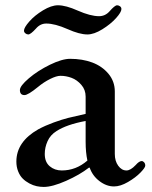

<svg xmlns="http://www.w3.org/2000/svg" viewBox="-20 -700 584 739"><path d="M72.3 -582Q72.3 -593.8 92.8 -617.2Q113.3 -640.6 145.5 -660.2Q177.7 -679.7 203.1 -679.7Q233.4 -679.7 279.3 -659.2Q328.1 -637.7 361.3 -637.7Q384.8 -637.7 401.4 -656.2Q421.9 -679.7 430.7 -679.7Q436.5 -679.7 441.9 -675.8Q447.3 -671.9 447.3 -665Q447.3 -653.3 426.8 -630.4Q406.2 -607.4 374 -587.4Q341.8 -567.4 316.4 -567.4Q286.1 -567.4 240.2 -587.9Q191.4 -609.4 158.2 -609.4Q134.8 -609.4 118.2 -589.8Q97.7 -567.4 88.9 -567.4Q83 -567.4 77.6 -571.8Q72.3 -576.2 72.3 -582ZM43 -78.1Q43 -154.3 127 -202.1Q154.3 -216.8 186.5 -228.5Q218.8 -240.2 242.2 -246.1Q265.6 -252 309.6 -261.7V-328.1Q309.6 -354.5 293 -373.5Q276.4 -392.6 255.4 -400.4Q234.4 -408.2 212.9 -408.2Q197.3 -408.2 172.9 -396Q148.4 -383.8 126 -365.2Q87.9 -334 74.2 -334Q56.6 -334 56.6 -353.5Q56.6 -369.1 90.8 -398.4Q125 -427.7 171.9 -450.7Q218.8 -473.6 250 -473.6Q296.9 -473.6 335 -459.5Q373 -445.3 397.5 -416Q421.9 -386.7 421.9 -347.7V-107.4Q421.9 -80.1 435.1 -62Q448.2 -43.9 466.8 -43.9Q482.4 -43.9 502 -64.5Q515.6 -80.1 525.4 -80.1Q530.3 -80.1 534.7 -75.2Q539.1 -70.3 539.1 -62.5Q539.1 -54.7 520.5 -35.6Q502 -16.6 472.7 0.5Q443.4 17.6 418.9 17.6Q389.6 17.6 362.8 -2.9Q335.9 -23.4 325.2 -54.7H322.3Q287.1 -27.3 234.4 -3.9Q181.6 19.5 148.4 19.5Q134.8 19.5 121.1 16.6Q107.4 13.7 92.8 5.9Q78.1 -2 67.4 -12.7Q56.6 -23.4 49.8 -40.5Q43 -57.6 43 -78.1ZM152.3 -107.4Q152.3 -76.2 171.4 -60.1Q190.4 -43.9 217.8 -43.9Q272.5 -43.9 316.4 -82Q309.6 -113.3 309.6 -154.3V-234.4Q236.3 -220.7 197.3 -195.3Q173.8 -180.7 163.1 -156.7Q152.3 -132.8 152.3 -107.4Z"/></svg>

Font: Monomakh Unicode TT
Style: Medium
Weight: 500
Designer: Alexey Kryukov, Aleksandr Andreev
Version: Version 1.1